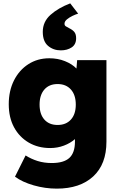

<svg xmlns="http://www.w3.org/2000/svg" viewBox="-20 -890 718 1140"><path d="M317 230Q248 230 180 210.5Q112 191 69 159L132 33Q165 54 203.5 66Q242 78 287 78Q359 78 392 47.5Q425 17 425 -49V-64Q398 -40 359.5 -25.5Q321 -11 278 -11Q206 -11 150.5 -43.5Q95 -76 63.5 -134Q32 -192 32 -271Q32 -351 63 -412.5Q94 -474 148.5 -509Q203 -544 273 -544Q323 -544 365.5 -527Q408 -510 434 -483L438 -533H612V-49Q612 85 533.5 157.5Q455 230 317 230ZM322 -148Q372 -148 401 -180Q430 -212 430 -269Q430 -326 401 -358.5Q372 -391 322 -391Q272 -391 243.5 -358.5Q215 -326 215 -269Q215 -212 243.5 -180Q272 -148 322 -148ZM341 -591Q297 -591 265.5 -617.5Q234 -644 234 -701Q234 -761 280 -802Q326 -843 397 -870L444 -809Q430 -805 411 -796Q392 -787 377.5 -775Q363 -763 363 -749Q363 -739 370.5 -734Q378 -729 390 -723Q411 -713 421.5 -700Q432 -687 432 -663Q432 -626 405.5 -608.5Q379 -591 341 -591Z"/></svg>

Font: Lexend Deca ExtraBold
Style: Regular
Weight: 800
Designer: Bonnie Shaver-Troup, Thomas Jockin
Foundry: Lexend
Version: Version 1.008; ttfautohint (v1.8.4.7-5d5b)